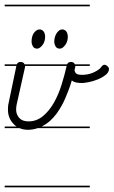

<svg xmlns="http://www.w3.org/2000/svg" viewBox="-20 -562 486 821"><path d="M364 -280H302Q302 -273 300.5 -269.5Q299 -266 299 -263Q299 -254 305.5 -248Q312 -242 331 -242Q341 -242 353.5 -244Q366 -246 377.5 -251Q389 -256 399 -262.5Q409 -269 414 -277Q420 -285 427 -285Q433 -285 439.5 -279Q446 -273 446 -267Q446 -253 431.5 -241.5Q417 -230 397 -222Q377 -214 358 -210.5Q339 -207 331 -207Q319 -207 307.5 -209Q296 -211 287 -218Q280 -194 273 -176Q266 -158 259 -141.5Q252 -125 243 -109Q234 -93 222 -76Q194 -39 162 -23Q160 -22 158 -21H364V-14H141Q120 -7 100 -7Q82 -7 66 -13L63 -14H0V-21H51Q44 -25 39 -31Q27 -43 20.5 -58.5Q14 -74 14 -93Q14 -100 14.5 -107Q15 -114 17 -122L50 -280H0V-287H52Q56 -297 67 -297Q77 -297 82 -292Q84 -289 85 -287H267Q271 -297 283 -297Q292 -297 297 -292Q299 -289 300 -287H364ZM87 -275 51 -114Q49 -104 49 -93Q49 -73 62 -58Q75 -43 102 -43Q136 -43 163 -65Q190 -87 210 -122Q230 -157 243 -199Q256 -240 265 -280H87ZM153 -436Q164 -433 168.5 -424.5Q173 -416 173 -406Q173 -396 170.5 -387Q168 -378 163 -371Q158 -364 151.5 -359Q145 -354 139 -354Q126 -354 120.5 -364Q115 -374 115 -385Q115 -393 117 -402.5Q119 -412 123.5 -419Q128 -426 134.5 -431Q141 -436 148 -436ZM250 -436Q261 -433 265.5 -424.5Q270 -416 270 -406Q270 -396 267.5 -387Q265 -378 260 -371Q255 -364 249 -359Q243 -354 236 -354Q223 -354 217.5 -364Q212 -374 212 -385Q212 -393 214.5 -402.5Q217 -412 221.5 -419Q226 -426 232 -431Q238 -436 246 -436ZM364 239H0V232H364ZM364 -535H0V-542H364Z"/></svg>

Font: Gruenewald VA 1. Klasse
Style: Regular
Weight: 400
Designer: Peter Wiegel
Foundry: Peter Wiegel, nach dem Schriftentwurf von Dr. H. Gr¸newald
Version: Version 0.007